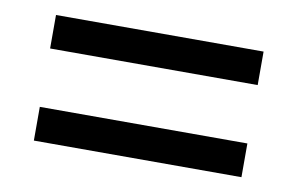

<svg xmlns="http://www.w3.org/2000/svg" viewBox="-43 -558 636 411"><g transform="rotate(10 275.5 -352.5)"><path d="M49.8 -416V-488.8H501V-416ZM49.8 -215.8V-289.1H501V-215.8Z"/></g></svg>

Font: WenQuanYi Micro Hei
Style: Regular
Weight: 400
Foundry: Ascender Corporation
Version: Version 0.2.0-beta